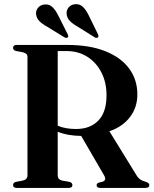

<svg xmlns="http://www.w3.org/2000/svg" viewBox="-20 -920 753 940"><path d="M652.5 -457.5Q652.5 -394 616 -346.5Q579.5 -299 515.5 -277.5L647 -64Q656.5 -48 667.2 -41Q678 -34 693.5 -30Q711 -24.5 711 -14Q711 0 692 0H471Q453 0 453 -14Q453 -21.5 463.5 -26L481.5 -30Q492.5 -34.5 494.8 -41.5Q497 -48.5 489 -62.5L377.5 -254.5Q309 -255.5 262.5 -275V-61Q262.5 -41.5 283.5 -36L320.5 -29.5Q334.5 -25 334.5 -14Q334.5 0 316 0H62.5Q44 0 44 -14Q44 -26 58 -29.5L92 -36Q114.5 -41.5 114.5 -61V-642Q114.5 -659 92 -664L58 -670.5Q44 -674 44 -686Q44 -700 62.5 -700H309Q418.5 -700 495.2 -669.5Q572 -639 612.2 -584.5Q652.5 -530 652.5 -457.5ZM262.5 -670V-304.5Q300 -288.5 352.5 -288.5Q421.5 -288.5 461.5 -329.8Q501.5 -371 501.5 -453.5Q501.5 -516.5 476.5 -565.2Q451.5 -614 407.5 -642Q363.5 -670 306.5 -670ZM414 -845.5 459.5 -752.5Q464.5 -742 459.5 -737Q452.5 -731.5 442.5 -738L357 -791.5Q335.5 -803.5 321.5 -818Q307.5 -832.5 306 -853.5Q305 -871.5 317.2 -885Q329.5 -898.5 349.5 -899.5Q370.5 -901 386 -886.2Q401.5 -871.5 414 -845.5ZM264.5 -845.5 311 -753Q316.5 -742.5 312 -737.5Q305.5 -732 295 -737.5L209 -790.5Q187.5 -802 173.2 -816.2Q159 -830.5 156.5 -851Q155 -869 167 -882.8Q179 -896.5 198.5 -898Q220 -900.5 235.8 -886Q251.5 -871.5 264.5 -845.5Z"/></svg>

Font: Fraunces 72pt SemiBold
Style: Regular
Weight: 600
Version: Version 1.000;[b76b70a41]